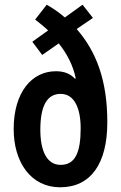

<svg xmlns="http://www.w3.org/2000/svg" viewBox="-20 -784 513 814"><path d="M178 -764 129 -701C147 -687 166 -672 184 -655L117 -607L159 -551L229 -600C265 -555 290 -506 301 -452L298 -450C278 -472 251 -482 217 -482C115 -482 38 -393 38 -237C38 -96 111 10 235 10C364 10 435 -89 435 -266C435 -444 388 -566 305 -661L374 -708L330 -764L255 -710C228 -733 203 -750 178 -764ZM237 -386C295 -386 322 -326 322 -240C322 -136 298 -85 237 -85C177 -85 151 -147 151 -234C151 -336 180 -386 237 -386Z"/></svg>

Font: Noto Sans Armenian ExtraCondensed SemiBold
Style: Regular
Weight: 600
Width: 2
Designer: Monotype Design Team
Foundry: Monotype Imaging Inc.
Version: Version 2.008